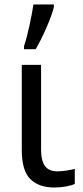

<svg xmlns="http://www.w3.org/2000/svg" viewBox="-20 -825 370 855"><path d="M163 -158Q163 -109 180.5 -85.5Q198 -62 235 -62Q254 -62 276.5 -65.5Q299 -69 313 -73V-6Q299 1 273 5.5Q247 10 222 10Q153 10 115 -27.5Q77 -65 77 -157V-536H163ZM87 -620Q99 -655 110.5 -708Q122 -761 129 -805H220V-794Q212 -760 187.5 -703.5Q163 -647 139 -606H87Z"/></svg>

Font: Noto Sans Display
Style: Regular
Weight: 400
Designer: Monotype Design team
Foundry: Monotype Imaging Inc.
Version: Version 1.000